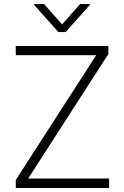

<svg xmlns="http://www.w3.org/2000/svg" viewBox="-20 -936 619 956"><path d="M58.6 -40 459 -661.1H58.6V-707H519.5V-667L120.1 -46.9H523.4V0H58.6ZM289.1 -814.5 378.9 -916H427.7V-912.1L306.6 -776.4H270.5L149.4 -912.1V-916H199.2Z"/></svg>

Font: Pretendard Std ExtraLight
Style: Regular
Weight: 200
Designer: Base glyphs from Inter by Rasmus Andersson; Hangeul glyphs from Noto Sans CJK(Source Han Sans) by Jang Soo-young and Kan
Foundry: Kil Hyung-jin
Version: Version 1.309